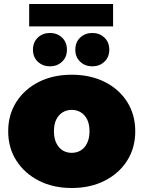

<svg xmlns="http://www.w3.org/2000/svg" viewBox="-20 -931 718 961"><path d="M339 10Q246 10 174.5 -26.5Q103 -63 62 -127Q21 -191 21 -274Q21 -357 62 -421Q103 -485 174.5 -521Q246 -557 339 -557Q432 -557 504 -521Q576 -485 616.5 -421Q657 -357 657 -274Q657 -191 616.5 -127Q576 -63 504 -26.5Q432 10 339 10ZM339 -166Q364 -166 384 -178Q404 -190 416 -214.5Q428 -239 428 -274Q428 -310 416 -333.5Q404 -357 384 -369Q364 -381 339 -381Q314 -381 294 -369Q274 -357 262 -333.5Q250 -310 250 -274Q250 -239 262 -214.5Q274 -190 294 -178Q314 -166 339 -166ZM442 -599Q406 -599 381.5 -622Q357 -645 357 -682Q357 -720 381.5 -743Q406 -766 442 -766Q478 -766 502.5 -743Q527 -720 527 -682Q527 -645 502.5 -622Q478 -599 442 -599ZM230 -599Q194 -599 169.5 -622Q145 -645 145 -682Q145 -720 169.5 -743Q194 -766 230 -766Q266 -766 290.5 -743Q315 -720 315 -682Q315 -645 290.5 -622Q266 -599 230 -599ZM126 -799V-911H546V-799Z"/></svg>

Font: MOST Montserrat Black
Style: Regular
Weight: 900
Designer: Julieta Ulanovsky
Foundry: Julieta Ulanovsky
Version: Version 8.000;March 11, 2024;FontCreator 15.0.0.2926 64-bit